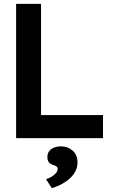

<svg xmlns="http://www.w3.org/2000/svg" viewBox="-20 -720 642 1001"><path d="M64 0V-700H194V-120H517V0ZM220 214Q234 210 248.5 201.5Q263 193 272 182Q281 171 281 160Q281 154 276.5 149.5Q272 145 260 141Q241 135 234 125Q227 115 227 98Q227 72 247 57.5Q267 43 298 43Q334 43 359 65.5Q384 88 384 127Q384 150 374.5 170Q365 190 347.5 207Q330 224 305 238Q280 252 250 261Z"/></svg>

Font: Our Lexend Medium
Style: Regular
Weight: 500
Designer: Bonnie Shaver-Troup, Thomas Jockin
Foundry: Lexend
Version: Version 1.007